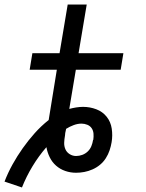

<svg xmlns="http://www.w3.org/2000/svg" viewBox="-25 -755 645 848"><path d="M72 73 -5 47Q10 8 30.5 -29Q51 -66 75.5 -100.5Q100 -135 128 -166.5Q156 -198 190 -225L226 -447H106L118 -520H238L274 -735H358L322 -520H520L508 -447H310L281 -274Q296 -278 311.5 -280.5Q327 -283 342 -283Q372 -283 400 -272.5Q428 -262 446 -239.5Q464 -217 468.5 -187Q473 -157 468 -127Q465 -109 459 -91Q453 -73 442.5 -56.5Q432 -40 417 -27.5Q402 -15 384 -7Q366 1 347.5 4.5Q329 8 311 8Q286 8 263 0Q240 -8 222.5 -23.5Q205 -39 194.5 -60.5Q184 -82 180 -105Q146 -66 118.5 -20.5Q91 25 72 73ZM311 -66Q325 -66 338.5 -71Q352 -76 362.5 -86Q373 -96 378.5 -109.5Q384 -123 386 -137Q386 -137 386.5 -137Q387 -137 387 -137Q387 -137 387 -137Q387 -137 387 -137Q389 -151 388 -164.5Q387 -178 380 -188.5Q373 -199 360.5 -204Q348 -209 335 -209Q318 -209 300.5 -202.5Q283 -196 267 -186Q266 -181 265 -176Q264 -171 263 -167V-166Q263 -163 262.5 -160.5Q262 -158 262 -156Q259 -140 258.5 -124.5Q258 -109 264 -95.5Q270 -82 283 -74Q296 -66 311 -66Z"/></svg>

Font: Iosevka Etoile Oblique
Style: Regular
Weight: 400
Italic angle: -9°
Designer: Belleve Invis
Foundry: Belleve Invis
Version: Version 15.5.2; ttfautohint (v1.8.4)